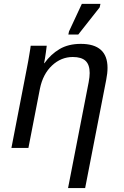

<svg xmlns="http://www.w3.org/2000/svg" viewBox="-20 -765 640 993"><path d="M332 207.5 438.5 -339.4Q443.8 -367.7 443.8 -387.2Q443.8 -430.2 422.6 -450.2Q401.4 -470.2 356.4 -470.2Q295.9 -470.2 248.8 -426Q201.7 -381.8 186.5 -306.2L127 0H39.1L119.6 -415.5Q123 -432.1 126.2 -450.4Q129.4 -468.8 132.1 -485.1Q134.8 -501.5 136.7 -513.2Q138.7 -524.9 138.7 -528.3H221.7Q221.7 -525.4 217.5 -495.4Q213.4 -465.3 208 -438H209.5Q242.7 -484.4 288.1 -511.2Q333.5 -538.1 397.9 -538.1Q536.1 -538.1 536.1 -414.1Q536.1 -386.2 529.3 -352.1L420.4 207.5ZM333.5 -586.4 336.9 -602.5 403.3 -745.1H499.5L495.6 -727.1L384.8 -586.4Z"/></svg>

Font: Cousine
Style: Italic
Weight: 400
Italic angle: -12°
Monospace: yes
Designer: Steve Matteson
Foundry: Monotype Imaging Inc.
Version: Version 1.21